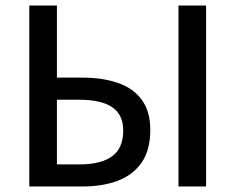

<svg xmlns="http://www.w3.org/2000/svg" viewBox="-20 -675 852 695"><path d="M86 0V-655H186V-394H279Q351 -394 406.5 -375Q462 -356 493 -314Q524 -272 524 -205Q524 -132 493 -87Q462 -42 407 -21Q352 0 279 0ZM186 -80H269Q345 -80 385.5 -109Q426 -138 426 -203Q426 -260 386 -287Q346 -314 267 -314H186ZM626 0V-655H726V0Z"/></svg>

Font: UmiuVSE Medium
Style: Regular
Weight: 500
Designer: Paul D. Hunt
Foundry: Adobe
Version: Version 3.046;September 5, 2023;FontCreator 14.0.0.2901 64-b